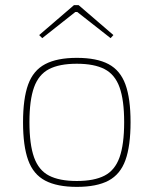

<svg xmlns="http://www.w3.org/2000/svg" viewBox="-20 -718 600 750"><path d="M280 -492Q358 -492 404 -467.5Q450 -443 470 -388Q490 -333 490 -241Q490 -148 470 -92.5Q450 -37 404 -12.5Q358 12 280 12Q203 12 156.5 -12.5Q110 -37 90 -92.5Q70 -148 70 -240Q70 -333 90 -388Q110 -443 156.5 -467.5Q203 -492 280 -492ZM280 -469Q212 -469 171.5 -448Q131 -427 113 -377Q95 -327 95 -241Q95 -154 113 -103.5Q131 -53 171.5 -32Q212 -11 280 -11Q348 -11 388.5 -32Q429 -53 447 -103.5Q465 -154 465 -241Q465 -327 447 -377Q429 -427 388.5 -448Q348 -469 280 -469ZM287 -698 423 -581 412 -569 282 -671H274L145 -569L133 -581L269 -698Z"/></svg>

Font: Exo 2 Thin
Style: Regular
Weight: 250
Designer: Natanael Gama
Foundry: Natanael Gama
Version: Version 2.010